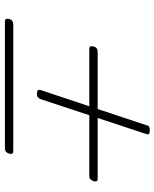

<svg xmlns="http://www.w3.org/2000/svg" viewBox="58 -810 646 803"><g transform="rotate(90 381.5 -408.0)"><path d="M371 -239Q361 -239 357.5 -243Q354 -247 356 -254L503 -696Q505 -706 510 -708.5Q515 -711 525 -711Q535 -711 539 -708Q543 -705 540 -696L394 -254Q391 -248 386.5 -243.5Q382 -239 371 -239ZM71 -105Q61 -105 59 -109.5Q57 -114 59 -124Q64 -140 81 -140H611Q621 -140 622.5 -135.5Q624 -131 622 -123Q617 -105 601 -105ZM186 -458Q176 -458 174 -462.5Q172 -467 174 -477Q179 -493 196 -493H726Q736 -493 737.5 -488.5Q739 -484 737 -476Q732 -458 716 -458Z"/></g></svg>

Font: Playwrite CU Thin
Style: Regular
Weight: 250
Designer: Veronika Burian, José Scaglione
Foundry: TypeTogether
Version: Version 1.002